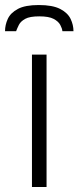

<svg xmlns="http://www.w3.org/2000/svg" viewBox="-55 -743 312 763"><path d="M72 0V-526H130V0ZM99 -723Q154 -723 184 -707.5Q214 -692 225.5 -668Q237 -644 237 -619H193Q192 -630 184.5 -644Q177 -658 158 -668Q139 -678 101 -678Q63 -678 45 -668Q27 -658 20 -644Q13 -630 9 -619H-35Q-35 -644 -24 -668Q-13 -692 16 -707.5Q45 -723 99 -723Z"/></svg>

Font: Archivo SemiBold ExtraLight
Style: Regular
Weight: 250
Version: Version 2.001